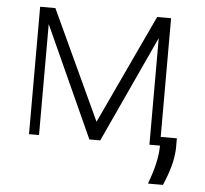

<svg xmlns="http://www.w3.org/2000/svg" viewBox="-51 -599 875 819"><g transform="rotate(5 386.5 -189.5)"><path d="M370.4 -77.8 589.1 -545.5H648.8V0H603.7V-456.3L393.1 0H346.6L131 -475.1V0H88.1V-545.5H153.4ZM718 -37.3V8.5Q715.6 48.3 705.4 84.7Q695.3 121.1 676.1 165.8H611.9Q630.3 117.2 639.4 76.9Q648.4 36.6 648.8 5.3V-37.3Z"/></g></svg>

Font: Inter UI Extra Light
Style: Regular
Weight: 200
Designer: Rasmus Andersson
Foundry: rsms
Version: 3.2;8d6f07862